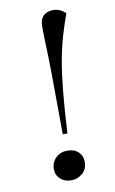

<svg xmlns="http://www.w3.org/2000/svg" viewBox="-86 -792 513 853"><g transform="rotate(-10 170.0 -365.5)"><path d="M161 -479Q160 -548 158 -593.5Q156 -639 156 -681Q156 -714 172.5 -729.5Q189 -745 216 -745Q235 -745 249 -737.5Q263 -730 272 -721Q254 -671 240 -623Q226 -575 215.5 -517Q205 -459 197.5 -381.5Q190 -304 184 -194H163ZM97 -48Q97 -79 118 -99Q139 -119 170 -119Q201 -119 219.5 -101.5Q238 -84 238 -56Q238 -24 216 -5Q194 14 165 14Q136 14 116.5 -3.5Q97 -21 97 -48Z"/></g></svg>

Font: Literata 72pt
Style: Italic
Weight: 400
Italic angle: -2°
Designer: Latin by Veronika Burian and Jose Scaglione. Greek by Irene Vlachou. Cyrillic by Vera Evstafieva
Foundry: TypeTogether
Version: Version 3.002